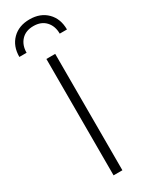

<svg xmlns="http://www.w3.org/2000/svg" viewBox="-233 -907 723 943"><g transform="rotate(-30 129.0 -435.0)"><path d="M264 -735H223Q223 -778 198 -805Q173 -832 129 -832Q85 -832 60 -805Q35 -778 35 -735H-6Q-6 -796 31 -833Q68 -870 129 -870Q190 -870 227 -833Q264 -796 264 -735ZM154 -660V0H104V-660Z"/></g></svg>

Font: Elaine Sans Light
Style: Regular
Weight: 300
Designer: Wei Huang
Foundry: Wei Huang
Version: Version 2.001;December 24, 2019;FontCreator 12.0.0.2547 64-b